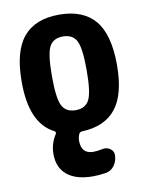

<svg xmlns="http://www.w3.org/2000/svg" viewBox="-84 -591 669 872"><g transform="rotate(-10 250.0 -155.0)"><path d="M186.5 -124Q204.1 -89.8 249 -89.8Q293.9 -89.8 311.5 -124Q329.1 -158.2 329.1 -260.3Q329.1 -362.3 311.5 -396Q293.9 -429.7 249 -429.7Q204.1 -429.7 186.5 -396Q168.9 -362.3 168.9 -260.3Q168.9 -158.2 186.5 -124ZM468.8 -259.8Q468.8 -124 417 -59.1Q365.2 5.9 261.7 9.8Q251 9.8 246.1 18.6Q239.3 35.2 239.3 49.8Q239.3 109.4 293.9 110.4Q312.5 110.4 335.9 105.5Q355.5 100.6 372.1 111.3Q388.7 122.1 388.7 141.6Q388.7 168 373.5 189.5Q358.4 210.9 333 214.8Q300.8 219.7 274.4 219.7Q197.3 219.7 155.8 186Q114.3 152.3 114.3 89.8Q114.3 41 140.6 1Q145.5 -7.8 136.7 -12.7Q28.3 -67.4 29.3 -259.8Q29.3 -399.4 84 -464.8Q138.7 -530.3 249 -530.3Q359.4 -530.3 414.1 -465.3Q468.8 -400.4 468.8 -259.8Z"/></g></svg>

Font: Rounded-X Mgen+ 1mn bold
Style: Bold
Weight: 700
Designer: [Source Han Sans]
Ryoko NISHIZUKA  (kana & ideographs); Paul D. Hunt (Latin, Greek & Cyrillic); Wenlong ZHANG  (bopomofo
Version: Version 1.059.20150602